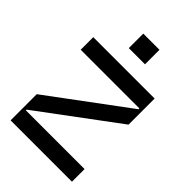

<svg xmlns="http://www.w3.org/2000/svg" viewBox="-274 -1077 1191 1191"><g transform="rotate(45 321.5 -481.0)"><path d="M591.6 0H53.3V-229.4L566.1 -610.1V-617.2H51.1V-727.3H589.5V-498.6L76.7 -117.2V-110.8H591.6ZM397 -835.2H255V-962.4H397Z"/></g></svg>

Font: Riot Sans
Style: Bold
Weight: 600
Designer: Rasmus Andersson
Foundry: rsms
Version: Version 4.001